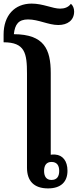

<svg xmlns="http://www.w3.org/2000/svg" viewBox="-46 -1039 432 1067"><path d="M221 8C293 8 329 -29 329 -90C329 -145 302 -177 261 -180C251 -181 240 -180 236 -179V-633C236 -766 199 -848 31 -849C37 -904 57 -931 110 -931C168 -931 223 -900 278 -900C329 -900 366 -926 366 -975C366 -993 359 -1009 348 -1018C334 -998 311 -991 288 -991C246 -991 193 -1019 130 -1019C35 -1019 -26 -953 -26 -847V-804C93 -804 104 -743 104 -630V-107C104 -34 142 8 221 8ZM240 -39C212 -39 199 -58 199 -89C199 -120 212 -139 240 -139C270 -139 283 -120 283 -89C283 -58 270 -39 240 -39Z"/></svg>

Font: Noto Serif Thai Condensed
Style: Bold
Weight: 700
Width: 3
Designer: Monotype Design Team
Foundry: Monotype Imaging Inc.
Version: Version 2.002